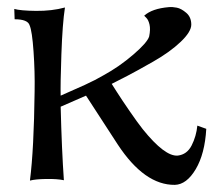

<svg xmlns="http://www.w3.org/2000/svg" viewBox="-20 -503 610 538"><path d="M558 -142Q554 -72 528.5 -29Q503 14 470 15Q385 16 310 -98L221 -235L150 -204Q153 -83 159 2Q140 -2 109.5 -1.5Q79 -1 64 3V2Q75 -84 77 -247Q78 -301 74 -358.5Q70 -416 63 -432Q58 -449 21 -449L20 -478Q37 -473 81 -472.5Q125 -472 162 -482Q155 -437 152 -350.5Q149 -264 150 -235L168 -243Q187 -251 217.5 -265Q248 -279 270 -292Q314 -316 353.5 -350Q393 -384 398 -401Q402 -421 399 -434Q396 -447 390 -453L384 -459Q406 -479 453 -483Q463 -484 475.5 -481.5Q488 -479 502 -467Q516 -455 516 -434Q516 -414 486 -385.5Q456 -357 409.5 -330.5Q363 -304 337 -290.5Q311 -277 293 -268L307 -246Q321 -224 343 -192Q365 -160 380 -141Q442 -64 478 -67Q504 -70 517 -95.5Q530 -121 533 -151Z"/></svg>

Font: GFS Artemisia
Style: Regular
Weight: 400
Designer: Takis Katsoulidis and George D. Matthiopoulos
Foundry: Takis Katsoulidis and George D. Matthiopoulos
Version: Version 1.0